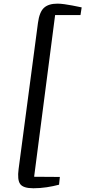

<svg xmlns="http://www.w3.org/2000/svg" viewBox="-20 -870 468 1052"><path d="M163 161.5Q107 161.5 90.5 138.2Q74 115 82 55.5L188 -744.5Q196 -804.5 221 -827.2Q246 -850 294.5 -850Q311.5 -850 333.2 -847Q355 -844 375.5 -840Q396 -836 410.5 -833Q425 -830 427.5 -829.5L421 -787.5H282L167 98.5L308 99.5L303.5 142Q272 150.5 235.8 156Q199.5 161.5 163 161.5Z"/></svg>

Font: Merriweather 20pt
Style: Italic
Weight: 400
Italic angle: -7.8°
Version: Version 2.101